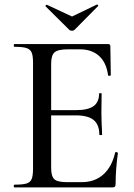

<svg xmlns="http://www.w3.org/2000/svg" viewBox="-20 -817 582 837"><path d="M43 -12Q79 -12 95.5 -17Q112 -22 118 -36.5Q124 -51 124 -81V-544Q124 -574 118 -588Q112 -602 95.5 -607.5Q79 -613 43 -613Q40 -613 40 -619Q40 -625 43 -625H451Q461 -625 461 -616L463 -490Q463 -487 457.5 -486.5Q452 -486 451 -489Q444 -544 412 -573Q380 -602 328 -602H277Q233 -602 218 -589Q203 -576 203 -540V-85Q203 -49 216.5 -36Q230 -23 271 -23H337Q393 -23 430.5 -56.5Q468 -90 482 -152Q482 -154 486 -154Q489 -154 491.5 -152.5Q494 -151 494 -150Q484 -78 484 -15Q484 -7 481 -3.5Q478 0 469 0H43Q40 0 40 -6Q40 -12 43 -12ZM311 -314H165V-337H313Q364 -337 388 -354.5Q412 -372 412 -409Q412 -411 417.5 -411Q423 -411 423 -409L422 -325L423 -280Q425 -248 425 -230Q425 -228 419 -228Q413 -228 413 -230Q413 -273 388.5 -293.5Q364 -314 311 -314ZM178 -791Q178 -793 181 -795Q184 -797 185 -796L294 -745L402 -797H403Q406 -797 407.5 -794.5Q409 -792 407 -790L305 -687Q301 -683 294 -683Q286 -683 282 -687L179 -789Z"/></svg>

Font: Cormorant Garamond Medium
Style: Regular
Weight: 500
Designer: Christian Thalmann (Catharsis Fonts)
Foundry: Catharsis Fonts
Version: Version 4.000